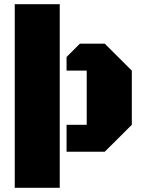

<svg xmlns="http://www.w3.org/2000/svg" viewBox="-20 -728 699 921"><path d="M266.6 -708V172.9H50.8V-708ZM396 -389.2H299.3V-454.6L363.3 -518.6H482.4L612.3 -389.2V-129.4L482.4 0H299.3V-129.4H396Z"/></svg>

Font: Black Ops One [rus by aLiNcE]
Style: Regular
Weight: 400
Designer: James Grieshaber
Foundry: James Grieshaber
Version: Version 1.002;May 25, 2024;FontCreator 13.0.0.2680 64-bit